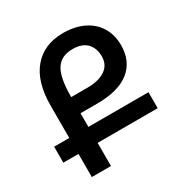

<svg xmlns="http://www.w3.org/2000/svg" viewBox="-166 -862 967 999"><g transform="rotate(-30 317.5 -362.0)"><path d="M578 -139H217V0H102V-139H11V-235H102V-428Q102 -572 167 -648Q232 -724 346 -724Q416 -724 468.5 -698.5Q521 -673 549 -626.5Q577 -580 577 -519Q577 -422 511 -369.5Q445 -317 317 -317H217V-235H578ZM217 -414H314Q382 -414 421.5 -440.5Q461 -467 461 -518Q461 -568 432.5 -597.5Q404 -627 347 -627Q279 -627 248 -579Q217 -531 217 -414Z"/></g></svg>

Font: Noto Sans Armenian Medium
Style: Regular
Weight: 500
Designer: Monotype Design team
Foundry: Monotype Imaging Inc.
Version: Version 1.000